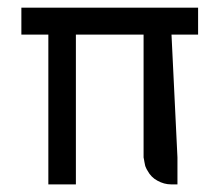

<svg xmlns="http://www.w3.org/2000/svg" viewBox="-20 -484 575 504"><path d="M500 -463.9V-393.1H430.2L445.8 -70.8V0H429.2Q410.6 0 393.1 -9.8Q376.5 -18.6 367.2 -36.1Q365.7 -38.6 365 -39.8Q364.3 -41 363.5 -43Q362.8 -44.9 362.3 -45.7Q361.8 -46.4 361.3 -48.3Q360.8 -50.3 360.6 -51.3Q360.4 -52.2 359.9 -54.9Q359.4 -57.6 359.1 -58.8Q358.9 -60.1 358.2 -64.2Q357.4 -68.4 356.9 -70.8V-393.1H179.2V0H106.9V-393.1H36.1V-463.9Z"/></svg>

Font: Rawengulk
Style: Bold
Weight: 700
Version: Version 0.92